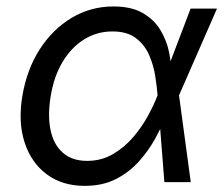

<svg xmlns="http://www.w3.org/2000/svg" viewBox="-20 -573 704 604"><path d="M246.6 11.7Q175.8 11.7 127 -24.7Q78.1 -61 57.4 -125Q36.6 -189 50.3 -271Q64.5 -355 105.2 -418.2Q146 -481.4 205.8 -517.1Q265.6 -552.7 336.9 -552.7Q393.1 -552.7 428.7 -532.2Q464.4 -511.7 484.1 -479.2Q503.9 -446.8 511.5 -410.4Q519 -374 519.5 -342.3H551.3L543 -274.4L580.1 0H497.1L475.6 -274.4Q473.6 -300.3 468.3 -334.2Q462.9 -368.2 449 -400.1Q435.1 -432.1 407.5 -453.1Q379.9 -474.1 333.5 -474.1Q285.2 -474.1 244.9 -449.2Q204.6 -424.3 177 -378.4Q149.4 -332.5 139.2 -269Q129.4 -207.5 139.4 -162.1Q149.4 -116.7 178.5 -91.8Q207.5 -66.9 253.9 -66.9Q299.3 -66.9 335.7 -88.4Q372.1 -109.9 399.7 -142.3Q427.2 -174.8 446 -209.7Q464.8 -244.6 475.1 -271.5L579.6 -545.9H662.6L542.5 -271.5L528.8 -206.5H502Q488.8 -174.8 468.3 -137.2Q447.8 -99.6 417.5 -65.7Q387.2 -31.7 345.2 -10Q303.2 11.7 246.6 11.7Z"/></svg>

Font: Inter
Style: Italic
Weight: 400
Italic angle: -9.3988°
Designer: Rasmus Andersson
Foundry: rsms
Version: Version 4.001;git-66647c0bb